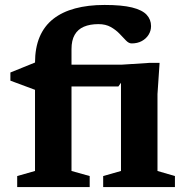

<svg xmlns="http://www.w3.org/2000/svg" viewBox="-20 -756 755 776"><path d="M458.5 -406.5H178L121.5 -393L22 -430V-463L129.5 -506.5L199.5 -494.5H470L585.5 -502H625L616.5 -375.5V-65L687 -44.5V0H397V-44.5L469 -65V-421.5ZM269 -65 342.5 -44.5V0H49.5V-44.5L121.5 -65V-502Q121.5 -562.5 140.2 -606.8Q159 -651 195.2 -679.5Q231.5 -708 283.8 -722Q336 -736 402.5 -736Q472.5 -736 513.8 -725.8Q555 -715.5 572.8 -696.2Q590.5 -677 590.5 -650.5Q590.5 -631.5 580.5 -615.5Q570.5 -599.5 553 -590Q535.5 -580.5 512 -580.5Q500.5 -580.5 489 -592.5Q477.5 -604.5 463 -619.8Q448.5 -635 427.8 -646.8Q407 -658.5 378 -658.5Q343.5 -658.5 319 -648Q294.5 -637.5 281.8 -615.2Q269 -593 269 -557.5Z"/></svg>

Font: Newsreader 9pt SemiBold
Style: Regular
Weight: 600
Designer: Hugues Gentile
Foundry: Production Type
Version: Version 1.003